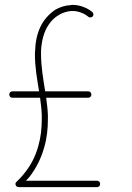

<svg xmlns="http://www.w3.org/2000/svg" viewBox="-20 -768 540 786"><path d="M277 -723C300 -723 324 -714 342 -699C347 -695 355 -696 360 -701C364 -706 363 -714 358 -719C335 -737 306 -748 277 -748C274 -748 272 -748 269 -747C247 -746 225 -739 206 -728C188 -716 172 -700 159 -682C135 -647 125 -603 124 -562C123 -556 123 -550 123 -545C123 -493 132 -443 140 -394H30C23 -394 18 -388 18 -381C18 -374 23 -368 30 -368H144C147 -345 150 -322 151 -298C151 -292 151 -285 151 -279C151 -242 147 -206 137 -171C126 -130 107 -92 80 -59C70 -46 59 -35 48 -24C44 -21 42 -16 44 -11C46 -5 51 -2 56 -2H378C385 -2 390 -8 390 -15C390 -22 385 -28 378 -28H86C91 -33 95 -38 100 -43C128 -79 149 -121 161 -165C172 -202 176 -240 176 -279C176 -285 176 -292 176 -299C175 -322 172 -345 169 -368H342C349 -368 354 -374 354 -381C354 -388 349 -394 342 -394H165C157 -444 148 -496 148 -545C148 -550 148 -555 148 -560C150 -599 159 -638 180 -668C191 -684 204 -697 220 -706C235 -716 253 -721 271 -723C273 -723 275 -723 277 -723Z"/></svg>

Font: LS
Style: Light
Weight: 300
Designer: BSozoo
Foundry: BSozoo
Version: Version 001.000